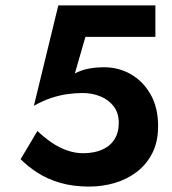

<svg xmlns="http://www.w3.org/2000/svg" viewBox="-20 -698 634 708"><path d="M563 -233Q563 -301 535.5 -349.5Q508 -398 463 -424Q418 -450 364 -450Q335 -450 307.5 -445Q280 -440 256 -427L295 -562H553V-678H195L105 -308Q139 -327 169.5 -337Q200 -347 229 -351Q258 -355 285 -355Q320 -355 350.5 -342.5Q381 -330 399.5 -305.5Q418 -281 418 -245Q418 -209 402 -184Q386 -159 356.5 -146Q327 -133 285 -133Q257 -133 227 -143.5Q197 -154 169.5 -173Q142 -192 118 -215L56 -111Q83 -84 118.5 -61Q154 -38 201.5 -24Q249 -10 309 -10Q357 -10 402 -23Q447 -36 483.5 -63.5Q520 -91 541.5 -133Q563 -175 563 -233Z"/></svg>

Font: SpinnyJost
Style: Regular
Weight: 600
Version: Version 3.710